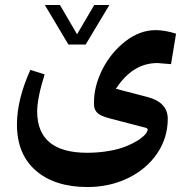

<svg xmlns="http://www.w3.org/2000/svg" viewBox="-20 -504 760 769"><path d="M323.2 -325.7 418 -483.9H357.4L288.6 -366.7L220.2 -483.9H159.7L253.9 -325.7ZM610.8 -251.5C614.7 -251.5 632.8 -250 665 -247.1L685.1 -369.1C656.2 -378.4 628.9 -383.3 603 -383.3C561 -383.3 520.5 -368.2 481.9 -338.4C443.4 -308.1 412.6 -270.5 390.1 -226.1C367.7 -181.2 356.4 -137.2 356.4 -93.8C356.4 -74.7 357.4 -67.9 366.2 -56.2C375 -44.4 393.6 -36.1 426.8 -27.8L564 7.8C568.8 9.3 571.3 11.7 571.3 15.1C571.3 24.9 559.6 40.5 532.7 58.1C519 66.4 502.9 74.7 484.9 82C448.2 97.2 390.1 107.9 329.1 107.9C195.8 107.9 128.9 52.7 128.9 -57.6C128.9 -92.8 138.7 -142.1 158.7 -206.1L101.6 -224.1C65.9 -145 47.9 -72.3 47.9 -5.4C47.9 74.2 73.2 135.7 124 179.7C174.3 223.1 243.2 245.1 330.6 245.1C388.7 245.1 442.4 233.4 491.7 210C540.5 186.5 579.6 153.8 608.4 112.3C637.2 70.3 651.9 23.4 651.9 -27.8C651.9 -72.3 624.5 -101.6 569.8 -115.7L444.3 -148.4C488.8 -217.3 544.4 -251.5 610.8 -251.5Z"/></svg>

Font: Sahel SemiBold
Style: Bold
Weight: 600
Foundry: Saber Rastikerdar (saber.rastikerdar@gmail.com)
Version: Version 3.4.0